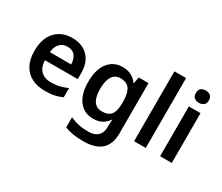

<svg xmlns="http://www.w3.org/2000/svg" viewBox="-158 -1165 2094 1809"><g transform="rotate(30 888.5 -260.0)"><path d="M301 -552Q410 -552 473.5 -487Q537 -422 537 -306V-241H180Q182 -168 221 -128Q260 -88 332 -88Q383 -88 424 -98Q465 -108 508 -127V-27Q468 -8 425 1Q382 10 321 10Q241 10 180 -20.5Q119 -51 84.5 -113Q50 -175 50 -267Q50 -406 119 -479Q188 -552 301 -552ZM303 -458Q251 -458 219.5 -425Q188 -392 183 -330H414Q413 -386 386 -422Q359 -458 303 -458Z M848 -552Q902 -552 942.5 -531.5Q983 -511 1009 -473H1014L1027 -542H1133V6Q1133 122 1069 181Q1005 240 872 240Q810 240 761 232Q712 224 670 207V96Q713 117 761.5 127.5Q810 138 871 138Q936 138 971 105Q1006 72 1006 13V-3Q1006 -16 1007.5 -36.5Q1009 -57 1010 -71H1006Q981 -33 942 -11.5Q903 10 847 10Q749 10 692 -63Q635 -136 635 -270Q635 -403 692.5 -477.5Q750 -552 848 -552ZM883 -450Q826 -450 795.5 -403.5Q765 -357 765 -269Q765 -91 885 -91Q953 -91 983 -129Q1013 -167 1013 -250V-272Q1013 -364 982.5 -407Q952 -450 883 -450Z M1416 0H1289V-760H1416Z M1637 -752Q1665 -752 1686 -737Q1707 -722 1707 -685Q1707 -648 1686 -633Q1665 -618 1637 -618Q1607 -618 1586.5 -633Q1566 -648 1566 -685Q1566 -722 1586.5 -737Q1607 -752 1637 -752ZM1699 -542V0H1572V-542Z"/></g></svg>

Font: Noto Sans Lao Looped SemiBold
Style: Regular
Weight: 600
Designer: Mark Frömberg, Ben Mitchell
Foundry: The Fontpad Ltd
Version: Version 1.002; ttfautohint (v1.8.4.7-5d5b)